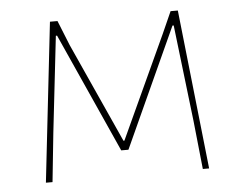

<svg xmlns="http://www.w3.org/2000/svg" viewBox="-42 -556 763 607"><g transform="rotate(-5 339.0 -253.0)"><path d="M117.2 -154.8 101.1 0H80.1L137.2 -505.9H161.1L192.9 -426.8L335.9 -110.8H338.9L488.8 -436L520 -505.9H543L598.1 0H578.1L562 -153.8L525.9 -460H522L349.1 -81.1H326.2L155.8 -460H151.9Z"/></g></svg>

Font: Datalegreya
Style: Gradient
Weight: 400
Designer: Figs Lab
Foundry: Figs Lab
Version: Version 1.002;PS 001.002;hotconv 1.0.70;makeotf.lib2.5.58329